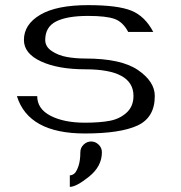

<svg xmlns="http://www.w3.org/2000/svg" viewBox="-20 -520 706 748"><path d="M377 73.2Q377 127.9 327.1 168Q277.3 208 252 208V163.1Q260.7 163.1 269 156.7Q277.3 150.4 285.2 128.4Q293 106.4 293 73.2Q293 55.7 305.7 43.5Q318.4 31.2 335 31.2Q351.6 31.2 364.3 43.5Q377 55.7 377 73.2ZM323.2 -500Q438.5 -500 491.7 -478.5Q544.9 -457 577.1 -395.5H479.5Q459 -434.6 426.3 -446.3Q393.6 -458 323.2 -458Q241.2 -458 198.7 -436.5Q156.2 -415 156.2 -364.3Q156.2 -337.9 182.1 -320.8Q208 -303.7 241.2 -297.9Q274.4 -292 312.5 -292Q452.1 -292 517.6 -247.1Q583 -202.1 583 -146.5V-145.5Q583 -62.5 516.1 -31.2Q449.2 0 310.5 0Q90.8 0 45.9 -145.5H125Q125 -95.7 177.2 -68.8Q229.5 -42 310.5 -42Q368.2 -42 407.2 -49.3Q446.3 -56.6 473.1 -81.1Q500 -105.5 500 -146.5Q500 -250 312.5 -250Q206.1 -250 139.6 -280.8Q73.2 -311.5 73.2 -364.3Q73.2 -424.8 136.7 -462.4Q200.2 -500 323.2 -500Z"/></svg>

Font: okolaks
Style: Regular
Weight: 500
Version: Version 000.6.0